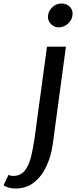

<svg xmlns="http://www.w3.org/2000/svg" viewBox="-136 -823 446 1095"><path d="M-46.5 252Q-90.5 252 -115.5 233.5L-87.5 174Q-83.5 177 -75.5 178.8Q-67.5 180.5 -62.5 180.5Q-19 180.5 5 150.5Q29 120.5 41 71.8Q53 23 61 -33.5L132 -557H240L165 -1.5Q155.5 68.5 128.2 126.2Q101 184 57.2 218Q13.5 252 -46.5 252ZM197.5 -667Q174 -667 155.8 -684.5Q137.5 -702 137.5 -726.5Q137.5 -756.5 160.2 -779.8Q183 -803 213.5 -803Q241.5 -803 259.8 -786.5Q278 -770 278 -745Q278 -713.5 254 -690.2Q230 -667 197.5 -667Z"/></svg>

Font: Merriweather Sans Italic
Style: Regular
Weight: 400
Italic angle: -7.5°
Designer: Eben Sorkin
Foundry: Eben Sorkin
Version: Version 1.008; ttfautohint (v1.7.19-72a1) -l 8 -r 50 -G 200 